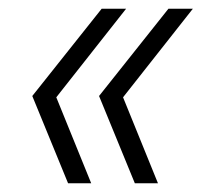

<svg xmlns="http://www.w3.org/2000/svg" viewBox="-20 -490 463 440"><path d="M289 -70H342L262 -267L422 -470H366L207 -270ZM136 -70H189L109 -267L269 -470H213L54 -270Z"/></svg>

Font: Uncut Sans Light Italic
Style: Regular
Weight: 300
Italic angle: -11°
Designer: Kasper Nordkvist
Foundry: UNCUT.wtf
Version: Version 1.304;Glyphs 3.2 (3246)